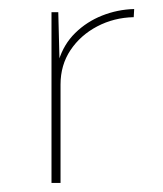

<svg xmlns="http://www.w3.org/2000/svg" viewBox="-20 -405 361 425"><path d="M109 -378 112 -260 110 -271Q121 -307 146.5 -332Q172 -357 206 -370.5Q240 -384 277 -385L276 -367Q232 -366 195 -346.5Q158 -327 136 -294Q114 -261 114 -218V0H94V-378Z"/></svg>

Font: Josefin Sans Thin Thin
Style: Regular
Weight: 250
Version: Version 2.001